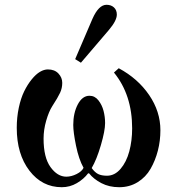

<svg xmlns="http://www.w3.org/2000/svg" viewBox="-20 -770 738 802"><path d="M50 -236Q50 -280 58.5 -320Q67 -360 81 -388.5Q95 -417 112.5 -438.5Q130 -460 147 -470Q164 -480 180 -480Q208 -480 224 -463Q240 -446 240 -424Q240 -402 231 -382.5Q222 -363 198 -326Q184 -304 173 -266Q162 -228 162 -191Q162 -112 191 -72Q220 -32 257 -32Q278 -32 300 -43Q322 -54 329 -69Q309 -105 297.5 -161.5Q286 -218 286 -248Q286 -298 305 -334Q324 -370 354 -370Q376 -370 391 -351Q406 -332 412.5 -307Q419 -282 419 -256Q419 -224 401.5 -164Q384 -104 363 -68Q376 -50 390 -43Q404 -36 427 -36Q459 -36 483.5 -64.5Q508 -93 520 -137.5Q532 -182 532 -234Q532 -374 456 -467L476 -485Q556 -442 603 -373Q650 -304 650 -226Q650 -182 639.5 -141Q629 -100 609 -65Q589 -30 555 -9Q521 12 478 12Q436 12 403.5 -5Q371 -22 352 -46H348Q330 -22 301 -5Q272 12 238 12Q156 12 103 -57Q50 -126 50 -236ZM294 -523 366 -691Q392 -750 425 -750Q444 -750 456 -739Q468 -728 468 -709Q468 -684 435 -645L318 -508Z"/></svg>

Font: Old Standard TT
Style: Bold
Weight: 700
Designer: Alexey Kryukov <alexios@thessalonica.org.ru>
Version: Version 2.2